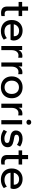

<svg xmlns="http://www.w3.org/2000/svg" viewBox="1785 -2500 725 4335"><g transform="rotate(90 2147.5 -332.5)"><path d="M272 6Q198 6 162.5 -28.5Q127 -63 127 -136V-390H24V-470H127V-604H221V-470H343V-390H221V-144Q221 -75 291 -75Q303 -75 318.5 -75.5Q334 -76 343 -79V-3Q314 6 272 6Z M682 10Q611 10 554 -18.5Q497 -47 464.5 -101.5Q432 -156 432 -235Q432 -310 463 -365Q494 -420 548 -450Q602 -480 668 -480Q737 -480 788 -453.5Q839 -427 867 -381Q895 -335 895 -277Q895 -260 890.5 -240Q886 -220 878 -208H528Q535 -141 578 -106Q621 -71 691 -71Q737 -71 772.5 -85Q808 -99 841 -125L875 -55Q796 10 682 10ZM528 -281H797Q798 -285 798 -291Q798 -340 766.5 -370.5Q735 -401 671 -401Q619 -401 579.5 -369Q540 -337 528 -281Z M1018 0V-470H1109V-388Q1127 -431 1161.5 -453.5Q1196 -476 1240 -476Q1270 -476 1283 -470V-381Q1269 -384 1256 -385.5Q1243 -387 1229 -387Q1178 -387 1145 -345.5Q1112 -304 1112 -227V0Z M1390 0V-470H1481V-388Q1499 -431 1533.5 -453.5Q1568 -476 1612 -476Q1642 -476 1655 -470V-381Q1641 -384 1628 -385.5Q1615 -387 1601 -387Q1550 -387 1517 -345.5Q1484 -304 1484 -227V0Z M1951 10Q1879 10 1823 -20.5Q1767 -51 1736 -106Q1705 -161 1705 -235Q1705 -309 1736 -364Q1767 -419 1823 -449.5Q1879 -480 1951 -480Q2024 -480 2079.5 -449.5Q2135 -419 2166.5 -364Q2198 -309 2198 -235Q2198 -161 2166.5 -106Q2135 -51 2079.5 -20.5Q2024 10 1951 10ZM1951 -73Q2019 -73 2060 -116.5Q2101 -160 2101 -235Q2101 -310 2060 -354Q2019 -398 1951 -398Q1884 -398 1842.5 -354Q1801 -310 1801 -235Q1801 -160 1842.5 -116.5Q1884 -73 1951 -73Z M2321 0V-470H2412V-388Q2430 -431 2464.5 -453.5Q2499 -476 2543 -476Q2573 -476 2586 -470V-381Q2572 -384 2559 -385.5Q2546 -387 2532 -387Q2481 -387 2448 -345.5Q2415 -304 2415 -227V0Z M2740 -567Q2714 -567 2698.5 -582Q2683 -597 2683 -621Q2683 -645 2698.5 -660Q2714 -675 2740 -675Q2766 -675 2781.5 -660Q2797 -645 2797 -621Q2797 -597 2781.5 -582Q2766 -567 2740 -567ZM2693 0V-470H2787V0Z M3103 10Q3049 10 3002 -6.5Q2955 -23 2911 -54L2950 -128Q2994 -98 3031.5 -83.5Q3069 -69 3105 -69Q3207 -69 3207 -131Q3207 -157 3191.5 -169Q3176 -181 3137 -189L3057 -204Q2926 -228 2926 -329Q2926 -370 2946 -404Q2966 -438 3007.5 -459Q3049 -480 3111 -480Q3162 -480 3207.5 -465Q3253 -450 3289 -424L3251 -353Q3219 -374 3185 -387.5Q3151 -401 3115 -401Q3071 -401 3046.5 -386.5Q3022 -372 3022 -340Q3022 -319 3037 -307.5Q3052 -296 3088 -290L3167 -275Q3233 -262 3268.5 -231Q3304 -200 3304 -141Q3304 -75 3253 -32.5Q3202 10 3103 10Z M3624 6Q3550 6 3514.5 -28.5Q3479 -63 3479 -136V-390H3376V-470H3479V-604H3573V-470H3695V-390H3573V-144Q3573 -75 3643 -75Q3655 -75 3670.5 -75.5Q3686 -76 3695 -79V-3Q3666 6 3624 6Z M4034 10Q3963 10 3906 -18.5Q3849 -47 3816.5 -101.5Q3784 -156 3784 -235Q3784 -310 3815 -365Q3846 -420 3900 -450Q3954 -480 4020 -480Q4089 -480 4140 -453.5Q4191 -427 4219 -381Q4247 -335 4247 -277Q4247 -260 4242.5 -240Q4238 -220 4230 -208H3880Q3887 -141 3930 -106Q3973 -71 4043 -71Q4089 -71 4124.5 -85Q4160 -99 4193 -125L4227 -55Q4148 10 4034 10ZM3880 -281H4149Q4150 -285 4150 -291Q4150 -340 4118.5 -370.5Q4087 -401 4023 -401Q3971 -401 3931.5 -369Q3892 -337 3880 -281Z"/></g></svg>

Font: Gantari Medium
Style: Regular
Weight: 500
Designer: Anugrah Pasau
Foundry: Lafontype
Version: Version 1.000; ttfautohint (v1.8.4.7-5d5b)